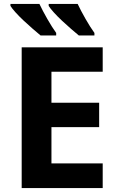

<svg xmlns="http://www.w3.org/2000/svg" viewBox="-20 -954 600 974"><path d="M501 0H90V-714H501V-590H241V-433H483V-309H241V-125H501ZM374 -934Q390 -900 414 -858Q438 -816 459 -787V-774H380Q363 -788 340.5 -807.5Q318 -827 294.5 -849Q271 -871 253 -891Q235 -911 227 -924V-934ZM180 -934Q196 -900 220 -858Q244 -816 265 -787V-774H186Q169 -788 146.5 -807.5Q124 -827 100.5 -849Q77 -871 59 -891Q41 -911 33 -924V-934Z"/></svg>

Font: Noto IKEA Simplified Chinese
Style: Bold
Weight: 700
Designer: Monotype Design Team
Foundry: Monotype Imaging Inc.
Version: Version 1.100